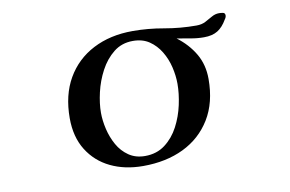

<svg xmlns="http://www.w3.org/2000/svg" viewBox="-62 -637 1124 745"><g transform="rotate(-10 500.0 -264.5)"><path d="M633 -289Q633 -321 625 -355Q617 -389 599.5 -418Q582 -447 555.5 -465Q529 -483 491 -483Q447 -483 415 -457.5Q383 -432 362 -392.5Q341 -353 331 -309.5Q321 -266 321 -230Q321 -199 329 -165Q337 -131 353.5 -101.5Q370 -72 397 -53.5Q424 -35 461 -35Q507 -35 540 -60Q573 -85 593.5 -124Q614 -163 623.5 -207Q633 -251 633 -289ZM863 -518Q863 -511 857 -503Q841 -475 820 -462Q799 -449 766 -449Q739 -449 712.5 -454Q686 -459 660 -463Q704 -430 729.5 -386.5Q755 -343 755 -287Q755 -194 715.5 -129.5Q676 -65 607 -31.5Q538 2 447 2Q375 2 319 -25Q263 -52 230.5 -104Q198 -156 198 -230Q198 -321 235.5 -386Q273 -451 340.5 -486Q408 -521 497 -521Q558 -521 619.5 -510Q681 -499 745 -499Q766 -499 781 -507Q796 -515 810 -523Q824 -531 839 -531Q846 -531 854.5 -529.5Q863 -528 863 -518Z"/></g></svg>

Font: Kaisei Opti
Style: Bold
Weight: 700
Designer: Font-Kai, 金井和夫
Foundry: KAZUO KANAI
Version: Version 5.003